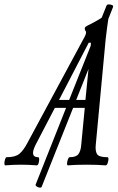

<svg xmlns="http://www.w3.org/2000/svg" viewBox="-86 -748 534 872"><path d="M-62 3Q-66 3 -66 -6Q-66 -15 -63 -24.5Q-60 -34 -56 -34Q-17 -34 1.5 -49Q20 -64 38 -98L300 -584Q305 -594 305 -601Q305 -603 304 -605Q303 -607 301 -610Q299 -614 299 -620Q299 -623 303 -626.5Q307 -630 320 -636Q332 -642 346.5 -650Q361 -658 369 -663Q373 -666 376 -668L398 -723Q400 -728 408 -728Q416 -728 423 -725Q430 -722 427 -715L406 -662Q404 -649 401 -627.5Q398 -606 394 -571L349 -91Q346 -63 354.5 -48.5Q363 -34 402 -34Q407 -34 406.5 -24.5Q406 -15 402.5 -6Q399 3 394 3Q358 0 307 0Q255 0 222 3Q218 3 218.5 -6Q219 -15 222.5 -24.5Q226 -34 230 -34Q260 -34 270.5 -48.5Q281 -63 283 -91L299 -258H246L103 101Q101 105 93.5 104Q86 103 80 98.5Q74 94 76 90L214 -258H163L75 -89Q48 -34 87 -34Q92 -34 92 -24.5Q92 -15 89 -6Q86 3 81 3Q45 0 9 0Q-26 0 -62 3ZM317 -554 182 -294H228L326 -540L327 -554ZM260 -294H302L316 -435Z"/></svg>

Font: Junicode Two Beta Condensed
Style: Italic
Weight: 400
Width: 3
Italic angle: -9°
Version: Version 1.053; ttfautohint (v1.8.4)